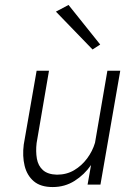

<svg xmlns="http://www.w3.org/2000/svg" viewBox="-20 -746 529 776"><path d="M128 -168 178 -460H128L76 -162Q70 -115 79.5 -76Q89 -37 116.5 -13.5Q144 10 193 10Q242 10 281.5 -15Q321 -40 348 -79L334 0H386L466 -460H414L364 -169Q354 -135 332 -105.5Q310 -76 279.5 -58Q249 -40 210 -40Q173 -41 153.5 -58.5Q134 -76 129 -105Q124 -134 128 -168ZM206 -699 354 -546 385 -566 257 -726Z"/></svg>

Font: Jost* 300 Light Italic
Style: Italic
Weight: 300
Italic angle: -10°
Version: Version 3.200; ttfautohint (v0.97) -l 8 -r 50 -G 200 -x 14 -